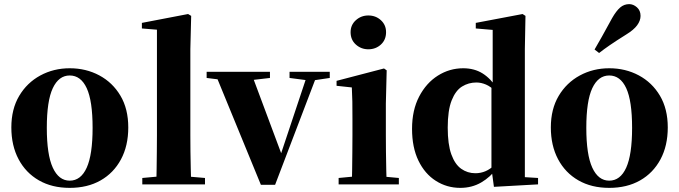

<svg xmlns="http://www.w3.org/2000/svg" viewBox="-20 -894 3293 931"><path d="M318 17Q232 17 168.5 -19.5Q105 -56 70 -122Q35 -188 35 -276Q35 -365 73 -429Q111 -493 175.5 -528Q240 -563 318 -563Q397 -563 461.5 -528.5Q526 -494 564 -430Q602 -366 602 -276Q602 -187 566.5 -121Q531 -55 467.5 -19Q404 17 318 17ZM318 -18Q372 -18 400.5 -81Q429 -144 429 -274Q429 -405 400.5 -466.5Q372 -528 318 -528Q265 -528 236 -466.5Q207 -405 207 -274Q207 -144 236 -81Q265 -18 318 -18Z M670 0V-31L779 -41H858L974 -31V0ZM738 0Q739 -37 739.5 -77.5Q740 -118 740.5 -159Q741 -200 741 -238V-750L668 -756V-783L892 -826L907 -817L903 -656V-238Q903 -200 903.5 -159Q904 -118 905 -77.5Q906 -37 907 0Z M1245 2 1020 -546H1196L1355 -120H1332L1338 -135L1475 -546H1523L1314 2ZM982 -516V-546H1289V-516L1186 -504H1079ZM1384 -516V-546H1579V-516L1498 -504H1476Z M1622 0V-31L1727 -41H1805L1914 -31V0ZM1686 0Q1687 -26 1687.5 -68.5Q1688 -111 1688.5 -157Q1689 -203 1689 -238V-318Q1689 -368 1688.5 -401.5Q1688 -435 1686 -470L1612 -478V-502L1842 -562L1855 -553L1851 -392V-238Q1851 -203 1851.5 -157Q1852 -111 1853 -68.5Q1854 -26 1855 0ZM1766 -655Q1731 -655 1705.5 -678Q1680 -701 1680 -738Q1680 -773 1705.5 -796Q1731 -819 1766 -819Q1802 -819 1827 -796Q1852 -773 1852 -738Q1852 -701 1827 -678Q1802 -655 1766 -655Z M2212 17Q2147 17 2093.5 -17Q2040 -51 2009 -115Q1978 -179 1978 -269Q1978 -360 2012.5 -426Q2047 -492 2103.5 -527.5Q2160 -563 2226 -563Q2280 -563 2320 -538Q2360 -513 2393 -462H2402L2383 -450Q2360 -474 2336.5 -484Q2313 -494 2290 -494Q2252 -494 2220.5 -474.5Q2189 -455 2170 -407Q2151 -359 2151 -275Q2151 -194 2168.5 -145.5Q2186 -97 2216.5 -75.5Q2247 -54 2285 -54Q2311 -54 2334.5 -64Q2358 -74 2380 -96L2402 -80H2391Q2358 -35 2313 -9Q2268 17 2212 17ZM2375 12 2363 -77V-79V-471L2369 -483V-749L2287 -756V-783L2514 -826L2528 -817L2525 -657V-35L2589 -31V0Z M2934 17Q2848 17 2784.5 -19.5Q2721 -56 2686 -122Q2651 -188 2651 -276Q2651 -365 2689 -429Q2727 -493 2791.5 -528Q2856 -563 2934 -563Q3013 -563 3077.5 -528.5Q3142 -494 3180 -430Q3218 -366 3218 -276Q3218 -187 3182.5 -121Q3147 -55 3083.5 -19Q3020 17 2934 17ZM2934 -18Q2988 -18 3016.5 -81Q3045 -144 3045 -274Q3045 -405 3016.5 -466.5Q2988 -528 2934 -528Q2881 -528 2852 -466.5Q2823 -405 2823 -274Q2823 -144 2852 -81Q2881 -18 2934 -18ZM2863 -654Q2880 -683 2898.5 -716Q2917 -749 2948 -806Q2968 -841 2987 -857.5Q3006 -874 3031 -874Q3051 -874 3068.5 -858.5Q3086 -843 3086 -817Q3086 -794 3069.5 -771.5Q3053 -749 3017 -727Q2966 -695 2937 -675Q2908 -655 2885 -637Z"/></svg>

Font: Noto Serif SC ExtraLight Black
Style: Regular
Weight: 900
Version: Version 2.002-H1;hotconv 1.1.0;makeotfexe 2.6.0